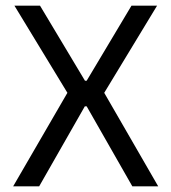

<svg xmlns="http://www.w3.org/2000/svg" viewBox="-20 -659 606 679"><path d="M26.5 0 224 -340.5V-321.5L31 -639H121.5L280.5 -373.5H286.5L445 -639H535.5L343 -321.5V-340.5L539.5 0H448L286.5 -283H280L118.5 0Z"/></svg>

Font: Anek Gujarati
Style: Regular
Weight: 400
Designer: Mrunmayee Ghaisas (Gujarati), Yesha Goshar (Latin)
Foundry: Ek Type
Version: Version 1.003